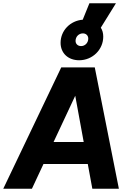

<svg xmlns="http://www.w3.org/2000/svg" viewBox="-47 -1159 799 1179"><path d="M-27 0H149L220 -152H492L520 0H683L535 -745H329ZM282 -287 415 -571 467 -287ZM325 -896C325 -833 371 -789 439 -789C521 -789 587 -854 587 -934C587 -955 582 -974 572 -989L665 -1139H502L461 -1038C384 -1032 325 -971 325 -896ZM417 -908C417 -934 437 -954 462 -954C481 -954 495 -941 495 -922C495 -896 475 -876 451 -876C431 -876 417 -889 417 -908Z"/></svg>

Font: Mluvka ExtraBold
Style: Italic
Weight: 800
Italic angle: -8°
Designer: Modified by Jiří Krblich, Original typeface by Gumpita Rahayu
Foundry: Gumpita Rahayu & Jiří Krblich
Version: Version 2.000;Glyphs 3.1.1 (3134)